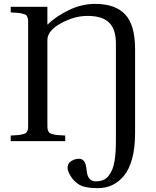

<svg xmlns="http://www.w3.org/2000/svg" viewBox="-20 -727 801 989"><path d="M35.2 0V-28.8Q60.5 -30.3 72.8 -31.2Q85 -32.2 97.2 -35.6Q109.4 -39.1 113.3 -41.7Q117.2 -44.4 120.8 -52.7Q124.5 -61 124.8 -68.6Q125 -76.2 125 -92.8V-599.1Q125 -615.7 124.8 -623.3Q124.5 -630.9 120.8 -639.2Q117.2 -647.5 113.3 -650.1Q109.4 -652.8 97.2 -656.2Q85 -659.7 72.8 -660.6Q60.5 -661.6 35.2 -663.1V-691.9H224.1V-600.1Q269 -643.1 334.7 -675Q400.4 -707 470.2 -707Q573.2 -707 624.5 -653.1Q675.8 -599.1 675.8 -473.1V-40Q675.8 33.7 660.9 89.1Q646 144.5 619.4 177.2Q592.8 210 558.8 226.1Q524.9 242.2 483.9 242.2Q411.6 242.2 381.8 220.2Q357.9 203.6 343 178.7Q328.1 153.8 328.1 137.2Q328.1 114.7 346.9 102.8Q365.7 90.8 386.2 90.8Q403.8 90.8 412.6 102.8Q421.4 114.7 423.6 131.8Q425.8 148.9 428.7 166Q431.6 183.1 442.4 195.1Q453.1 207 474.1 207Q496.1 207 512.7 199.7Q529.3 192.4 540.3 177.7Q551.3 163.1 558.8 144.8Q566.4 126.5 570.3 100.6Q574.2 74.7 575.7 49.1Q577.1 23.4 577.1 -9.8V-502.9Q577.1 -575.7 542.2 -610.4Q507.3 -645 431.2 -645Q374 -645 319.8 -620.1Q224.1 -577.1 224.1 -521V-92.8Q224.1 -76.2 224.4 -68.6Q224.6 -61 228.3 -52.7Q231.9 -44.4 235.8 -41.7Q239.7 -39.1 252.4 -35.6Q265.1 -32.2 277.6 -31.2Q290 -30.3 315.9 -28.8V0Z"/></svg>

Font: Heuristica
Style: Regular
Weight: 400
Version: Version 1.0.2